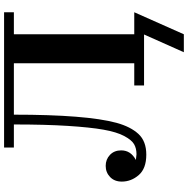

<svg xmlns="http://www.w3.org/2000/svg" viewBox="-10 -716 921 941"><g transform="rotate(-90 450.5 -245.5)"><path d="M31 -109Q31 -145 53.5 -166.5Q76 -188 108 -188Q140 -188 162 -167Q184 -146 184 -112Q184 -65 137 -40Q164 -37 165 -37Q194 -37 214.5 -49Q235 -61 254.5 -97.5Q274 -134 285.5 -199Q297 -264 304 -374Q311 -484 311 -638H198V-686H861V-638H753V-48H861L753 195H665L752 0H502V-48H611V-638H359Q359 -283 319 -135Q300 -66 264.5 -27.5Q229 11 163 11Q95 11 63 -26Q31 -63 31 -109Z"/></g></svg>

Font: CMU Serif
Style: Bold
Weight: 700
Version: Version 0.7.0